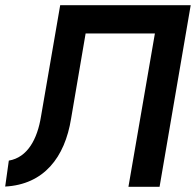

<svg xmlns="http://www.w3.org/2000/svg" viewBox="-36 -720 755 740"><path d="M699 -700H196L122 -271C108 -184 70 -113 -2 -101L-16 -1C133 -9 214 -113 238 -263L294 -591H561L459 0H579Z"/></svg>

Font: Jost Medium
Style: Italic
Weight: 500
Italic angle: -5°
Version: Version 3.710